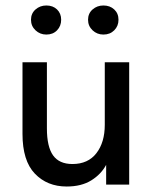

<svg xmlns="http://www.w3.org/2000/svg" viewBox="-20 -673 561 700"><path d="M223 7Q152 7 107 -40Q62 -87 62 -185V-446H151V-205Q151 -138 173.5 -106.5Q196 -75 244 -75Q301 -75 331.5 -114.5Q362 -154 362 -218V-446H451V0H367V-72Q349 -38 313 -15.5Q277 7 223 7ZM149 -547Q126 -547 109.5 -562.5Q93 -578 93 -601Q93 -624 109.5 -638.5Q126 -653 149 -653Q173 -653 188 -638.5Q203 -624 203 -601Q203 -578 188 -562.5Q173 -547 149 -547ZM357 -547Q334 -547 317.5 -562.5Q301 -578 301 -601Q301 -624 317.5 -638.5Q334 -653 357 -653Q381 -653 396.5 -638.5Q412 -624 412 -601Q412 -578 396.5 -562.5Q381 -547 357 -547Z"/></svg>

Font: Tilda Sans Medium
Style: Regular
Weight: 500
Designer: ParaType Ltd
Foundry: ParaType Ltd
Version: Version 1.009